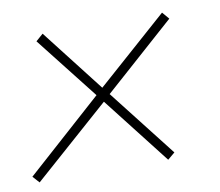

<svg xmlns="http://www.w3.org/2000/svg" viewBox="-56 -470 613 535"><g transform="rotate(-10 251.0 -202.5)"><path d="M-1.5 -18.6 213.9 -211.4 75.2 -388.2 95.7 -406.2 233.4 -229 433.6 -406.2 450.7 -386.2 250.5 -208 399.9 -16.6 379.4 0.5 231 -189.9 15.6 0.5Z"/></g></svg>

Font: Roboto Thin
Style: Italic
Weight: 250
Italic angle: -12°
Designer: Google
Version: Version 2.134; 2016